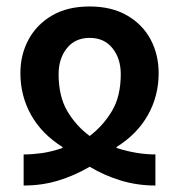

<svg xmlns="http://www.w3.org/2000/svg" viewBox="-20 -573 554 593"><path d="M53 0V-96Q79 -96 108.5 -100Q138 -104 173 -116V-119Q109 -159 76 -218Q43 -277 43 -347Q43 -404 68 -450.5Q93 -497 140.5 -525Q188 -553 257 -553Q325 -553 373 -525Q421 -497 445.5 -450.5Q470 -404 470 -347Q470 -277 437 -218Q404 -159 340 -119V-116Q375 -105 404.5 -100.5Q434 -96 460 -96V0Q404 0 353 -15.5Q302 -31 257 -58Q211 -31 160.5 -15.5Q110 0 53 0ZM257 -153Q299 -185 326 -230.5Q353 -276 353 -344Q353 -392 327.5 -424Q302 -456 257 -456Q212 -456 186.5 -424Q161 -392 161 -344Q161 -276 187.5 -230.5Q214 -185 257 -153Z"/></svg>

Font: Noto Sans Georgian Condensed SemiBold
Style: Regular
Weight: 600
Width: 3
Designer: Monotype Design Team, Akaki Razmadze
Foundry: Google LLC
Version: Version 2.005; ttfautohint (v1.8.4.7-5d5b)